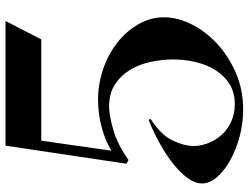

<svg xmlns="http://www.w3.org/2000/svg" viewBox="-126 -790 929 718"><g transform="rotate(-90 339.0 -430.5)"><path d="M288.8 13.8Q237.5 13.8 188.1 0.6Q138.8 -12.5 99.4 -34.4Q60 -56.2 36.2 -83.8Q12.5 -111.2 12.5 -140Q12.5 -166.2 32.5 -193.8Q52.5 -221.2 85.6 -247.5Q118.8 -273.8 161.2 -297.5Q203.8 -321.2 250 -340L253.8 -332.5Q192.5 -292.5 172.5 -248.8Q152.5 -205 152.5 -172.5Q152.5 -143.8 163.8 -115.6Q175 -87.5 195 -65.6Q215 -43.8 244.4 -30.6Q273.8 -17.5 308.8 -17.5Q352.5 -17.5 383.8 -36.9Q415 -56.2 435.6 -88.8Q456.2 -121.2 466.2 -162.5Q476.2 -203.8 476.2 -247.5Q476.2 -287.5 467.5 -330Q458.8 -372.5 438.1 -407.5Q417.5 -442.5 383.8 -465Q350 -487.5 300 -487.5Q267.5 -487.5 213.1 -471.9Q158.8 -456.2 100 -415L86.2 -422.5L153.8 -875H620L551.2 -741.2H172.5L135 -478.8Q167.5 -500 219.4 -514.4Q271.2 -528.8 326.2 -528.8Q383.8 -528.8 439.4 -510Q495 -491.2 538.1 -457.5Q581.2 -423.8 607.5 -378.8Q633.8 -333.8 633.8 -282.5Q633.8 -231.2 607.5 -178.8Q581.2 -126.2 534.4 -83.1Q487.5 -40 425 -13.1Q362.5 13.8 288.8 13.8Z"/></g></svg>

Font: Equateur
Style: Regular
Weight: 400
Designer: Ange Degheest & Eugénie Bidaut
Foundry: Velvetyne Type Foundry
Version: Version 1.000;FEAKit 1.0